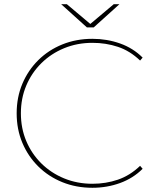

<svg xmlns="http://www.w3.org/2000/svg" viewBox="-20 -887 751 910"><path d="M418 3Q341 3 275.5 -23.5Q210 -50 161.5 -98Q113 -146 86 -210Q59 -274 59 -350Q59 -426 86 -490Q113 -554 161.5 -602Q210 -650 275.5 -676.5Q341 -703 418 -703Q487 -703 549 -681Q611 -659 656 -614L644 -600Q596 -646 539 -665Q482 -684 418 -684Q346 -684 284 -658.5Q222 -633 176 -587.5Q130 -542 104.5 -481.5Q79 -421 79 -350Q79 -279 104.5 -218.5Q130 -158 176 -112.5Q222 -67 284 -41.5Q346 -16 418 -16Q482 -16 539 -35.5Q596 -55 644 -101L656 -87Q611 -42 549 -19.5Q487 3 418 3ZM392 -757 270 -867H297L411 -771H405L519 -867H546L424 -757Z"/></svg>

Font: Montserrat Thin Thin
Style: Regular
Weight: 250
Version: Version 9.000